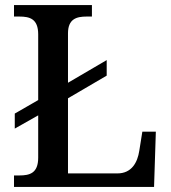

<svg xmlns="http://www.w3.org/2000/svg" viewBox="-20 -734 672 754"><path d="M35 0H585L592 -217H539L527 -142C520 -96 497 -53 441 -53H247V-348L399 -437V-498L247 -409V-603C247 -660 281 -669 320 -669H341V-714H35V-669H56C97 -669 130 -660 130 -599V-341L38 -288V-229L130 -281V-115C130 -54 97 -45 56 -45H35Z"/></svg>

Font: Noto Serif Medium
Style: Regular
Weight: 500
Designer: Monotype Design Team
Foundry: Monotype Imaging Inc.
Version: Version 2.013